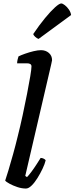

<svg xmlns="http://www.w3.org/2000/svg" viewBox="-20 -1090 431 1110"><path d="M130 0Q106 0 80.5 -8.5Q55 -17 35 -28Q15 -39 10 -46Q16 -63 28.5 -104.5Q41 -146 55.5 -198Q70 -250 82 -300Q97 -359 111 -424Q125 -489 136.5 -548Q148 -607 155 -649Q162 -691 162 -706Q162 -724 136 -724H79Q79 -735 82 -746.5Q85 -758 87 -764Q101 -771 125 -779.5Q149 -788 174 -794Q199 -800 217 -800Q244 -800 262.5 -784Q281 -768 281 -742Q281 -739 276.5 -720Q272 -701 267 -679L126 -73L136 -66Q146 -76 161 -96Q176 -116 190.5 -138.5Q205 -161 215 -177Q224 -177 233 -172.5Q242 -168 244 -163Q239 -142 226 -114.5Q213 -87 196.5 -60.5Q180 -34 162.5 -17Q145 0 130 0ZM203 -865Q193 -868 183.5 -877Q174 -886 172 -893Q207 -945 240 -985Q273 -1025 298 -1047.5Q323 -1070 334 -1070Q342 -1070 355 -1060Q368 -1050 378.5 -1034.5Q389 -1019 391 -1003Z"/></svg>

Font: Texturina 72pt 72pt Regular
Style: Bold Italic
Weight: 700
Italic angle: -11°
Designer: Guillermo Torres Carreño
Foundry: Omnibus-Type
Version: Version 1.002; ttfautohint (v1.8.3)